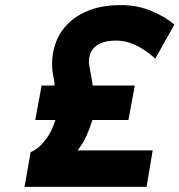

<svg xmlns="http://www.w3.org/2000/svg" viewBox="-20 -732 703 752"><path d="M100 -136Q121 -145 136.5 -160Q152 -175 164 -192Q176 -209 184 -227.5Q192 -246 197 -262H118L143 -397H193Q195 -406 189.5 -430.5Q184 -455 184 -482Q184 -525 199 -566Q214 -607 246.5 -639.5Q279 -672 330.5 -692Q382 -712 455 -712Q518 -712 573 -689Q628 -666 663 -636L588 -502Q579 -511 563.5 -523Q548 -535 528 -546.5Q508 -558 484 -565.5Q460 -573 435 -573Q404 -573 383.5 -566Q363 -559 350.5 -547Q338 -535 333 -519.5Q328 -504 328 -488Q328 -484 330 -473.5Q332 -463 334 -450.5Q336 -438 339 -423.5Q342 -409 343 -397H508L483 -262H342Q333 -232 319 -201Q305 -170 284 -143H578L554 0H76Z"/></svg>

Font: Overpass Heavy
Style: Italic
Weight: 900
Italic angle: -10°
Designer: Delve Withrington, Dave Bailey
Foundry: Delve Fonts
Version: Version 3.000;DELV;Overpass